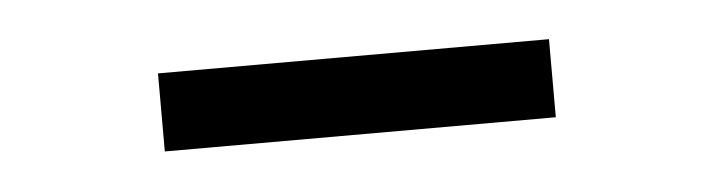

<svg xmlns="http://www.w3.org/2000/svg" viewBox="-23 -718 547 147"><g transform="rotate(-5 250.0 -645.0)"><path d="M100 -615V-675H400.5V-615Z"/></g></svg>

Font: Geologica Thin Roman ExtraLight
Style: Regular
Weight: 250
Version: Version 1.010;gftools[0.9.28]